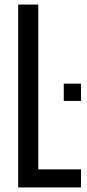

<svg xmlns="http://www.w3.org/2000/svg" viewBox="-20 -820 382 840"><path d="M59.5 0V-800H147.5V-79H334.5V0ZM259 -378.5V-454H334.5V-378.5Z"/></svg>

Font: Big Shoulders Text Thin Medium
Style: Regular
Weight: 500
Version: Version 2.002